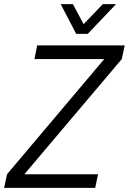

<svg xmlns="http://www.w3.org/2000/svg" viewBox="-34 -910 624 930"><path d="M556 -624 84 -66H441L427 0H-14L0 -66L471 -624H133L146 -690H570ZM260 -890H319L371 -793L464 -890H528L391 -746H335Z"/></svg>

Font: D-DIN
Style: DIN-Italic
Weight: 400
Italic angle: -12°
Designer: Charles Nix
Foundry: Datto Inc.
Version: Version 1.00